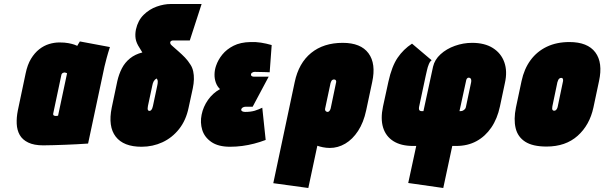

<svg xmlns="http://www.w3.org/2000/svg" viewBox="-20 -722 3019 959"><path d="M529 -487 379 -515Q374 -508 370 -500.5Q366 -493 366 -493Q363 -495 351.5 -499Q340 -503 321.5 -506.5Q303 -510 277 -510Q251 -510 225 -502Q199 -494 176 -476Q153 -458 135 -428.5Q117 -399 108 -355L69 -170Q62 -135 63.5 -103.5Q65 -72 78.5 -48Q92 -24 121 -10Q150 4 196 4Q219 4 248.5 3Q278 2 308 1Q338 0 363.5 -1.5Q389 -3 404.5 -4Q420 -5 420 -5L502 -390Q506 -407 512.5 -431.5Q519 -456 529 -487ZM246 -156 287 -350Q288 -353 290 -355Q292 -357 294.5 -358Q297 -359 299.5 -359.5Q302 -360 303 -360Q304 -360 305.5 -359.5Q307 -359 308.5 -358.5Q310 -358 312 -357.5Q314 -357 315 -356L270 -144Q268 -144 266 -143.5Q264 -143 262.5 -143Q261 -143 259.5 -143Q258 -143 256 -143Q253 -143 250 -144.5Q247 -146 246 -149Q245 -152 246 -156Z M844 -520H928L987 -702H833Q799 -702 762.5 -689Q726 -676 697.5 -648Q669 -620 659 -575Q654 -550 657.5 -528.5Q661 -507 677 -483L691 -460Q655 -451 629.5 -430.5Q604 -410 589 -381Q574 -352 566 -317L538 -184Q519 -90 558 -39.5Q597 11 687 11Q743 11 791.5 -11.5Q840 -34 874.5 -77.5Q909 -121 922 -184L943 -281Q948 -305 948.5 -326Q949 -347 945 -365.5Q941 -384 932 -398Q919 -419 904 -434.5Q889 -450 873 -464Q857 -478 839 -494Q837 -496 834.5 -498.5Q832 -501 831 -504Q830 -507 830 -510Q831 -514 833 -516Q835 -518 838 -519Q841 -520 844 -520ZM766 -297 744 -193Q743 -187 740.5 -181Q738 -175 734.5 -171.5Q731 -168 726 -168Q722 -168 719.5 -171.5Q717 -175 717.5 -181Q718 -187 719 -193L741 -296Q742 -301 743.5 -306Q745 -311 747.5 -315.5Q750 -320 753.5 -323.5Q757 -327 763 -330L765 -326Q768 -321 768 -316Q768 -311 767.5 -306Q767 -301 766 -297Z M1327 -361 1337 -497Q1309 -505 1283.5 -509Q1258 -513 1231 -512Q1181 -511 1146.5 -493.5Q1112 -476 1090.5 -449.5Q1069 -423 1059 -393Q1052 -373 1051.5 -351Q1051 -329 1058 -309.5Q1065 -290 1079 -277Q1043 -257 1019 -223Q995 -189 987 -149Q979 -110 990 -73.5Q1001 -37 1035.5 -13Q1070 11 1129 11Q1160 11 1190 7Q1220 3 1249 -4.5Q1278 -12 1307 -23L1290 -184Q1281 -180 1272 -176Q1263 -172 1252.5 -169Q1242 -166 1230.5 -164.5Q1219 -163 1205 -163Q1199 -163 1194 -164.5Q1189 -166 1186.5 -169Q1184 -172 1185 -176Q1186 -179 1188 -181.5Q1190 -184 1193 -185.5Q1196 -187 1199.5 -188Q1203 -189 1207 -189H1242L1322 -339H1249Q1244 -339 1240 -340.5Q1236 -342 1234.5 -345Q1233 -348 1234 -352Q1235 -356 1237.5 -358Q1240 -360 1244 -361.5Q1248 -363 1253 -363Q1264 -363 1275.5 -362.5Q1287 -362 1300 -362Q1313 -362 1327 -361Z M1809 -171 1839 -312Q1859 -404 1820.5 -456Q1782 -508 1692 -508Q1596 -508 1534 -457.5Q1472 -407 1452 -312L1345 193L1520 217L1565 6Q1571 8 1578 10Q1585 12 1593 13.5Q1601 15 1609.5 16Q1618 17 1627 17Q1668 17 1704.5 -4.5Q1741 -26 1768.5 -68Q1796 -110 1809 -171ZM1658 -307 1633 -187Q1632 -180 1629.5 -174.5Q1627 -169 1623.5 -166Q1620 -163 1616 -163Q1614 -163 1611.5 -164Q1609 -165 1607 -167Q1605 -169 1604 -172.5Q1603 -176 1604 -180L1631 -307Q1633 -313 1635 -317Q1637 -321 1640.5 -323Q1644 -325 1648 -325Q1653 -325 1655.5 -323Q1658 -321 1659 -317Q1660 -313 1658 -307Z M1920 -314 1893 -190Q1880 -129 1893.5 -85Q1907 -41 1945 -17Q1983 7 2043 7H2059L2019 192L2194 217L2239 7H2259Q2316 7 2360 -17Q2404 -41 2434 -85Q2464 -129 2477 -190L2502 -308Q2515 -366 2499 -411Q2483 -456 2442 -482Q2401 -508 2338 -508Q2294 -508 2252 -493Q2210 -478 2180.5 -451Q2151 -424 2143 -389L2095 -167H2085Q2081 -167 2077.5 -169Q2074 -171 2073 -175.5Q2072 -180 2073 -187L2106 -342Q2109 -354 2112.5 -370.5Q2116 -387 2122 -401.5Q2128 -416 2136 -421L2038 -504Q1995 -476 1966 -433.5Q1937 -391 1920 -314ZM2281 -167H2275L2309 -323Q2310 -326 2311.5 -328.5Q2313 -331 2315.5 -332.5Q2318 -334 2321 -334Q2326 -334 2329 -331.5Q2332 -329 2333 -325.5Q2334 -322 2334 -318Q2334 -314 2333 -310L2307 -187Q2306 -181 2301.5 -176.5Q2297 -172 2292 -169.5Q2287 -167 2281 -167Z M2944 -185 2972 -317Q2992 -409 2953.5 -460.5Q2915 -512 2824 -512Q2760 -512 2711 -488.5Q2662 -465 2630 -421.5Q2598 -378 2585 -317L2557 -185Q2545 -126 2555.5 -82Q2566 -38 2603.5 -14Q2641 10 2710 10Q2805 10 2865 -43.5Q2925 -97 2944 -185ZM2791 -311 2766 -191Q2765 -185 2762.5 -180Q2760 -175 2756.5 -172Q2753 -169 2748 -169Q2743 -169 2740.5 -172Q2738 -175 2738 -180Q2738 -185 2739 -191L2764 -311Q2766 -318 2768.5 -323Q2771 -328 2775 -330.5Q2779 -333 2783 -333Q2788 -333 2790 -330.5Q2792 -328 2792.5 -323Q2793 -318 2791 -311Z"/></svg>

Font: Advent Pro Black
Style: Italic
Weight: 900
Italic angle: -12°
Version: Version 3.000